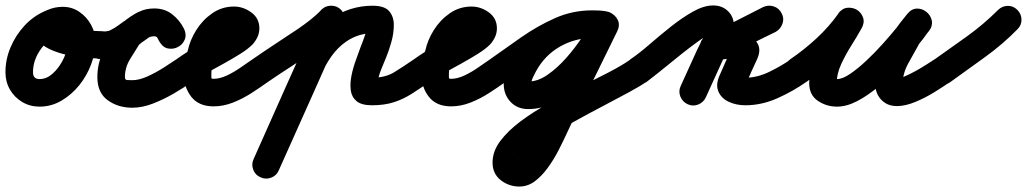

<svg xmlns="http://www.w3.org/2000/svg" viewBox="-61 -336 3766 704"><path d="M170 -271Q179 -252 172 -232Q165 -212 146 -204Q108 -186 84 -149Q60 -112 60 -71Q60 -46 84 -46Q106 -46 124.5 -60Q143 -74 157.5 -95.5Q172 -117 180 -140.5Q188 -164 188 -183Q188 -189 183 -199.5Q178 -210 169 -210Q161 -210 158.5 -208Q156 -206 162 -212Q164 -214 166.5 -219Q169 -224 168 -221Q168 -221 168 -221Q168 -221 168 -221Q168 -221 168 -221Q168 -221 168 -221Q166 -216 168.5 -222Q171 -228 168 -239Q164 -250 162 -248.5Q160 -247 181 -240Q214 -229 250.5 -225.5Q287 -222 321 -221Q342 -221 357 -206.5Q372 -192 371 -171Q371 -150 356.5 -135Q342 -120 321 -121Q299 -121 264 -123.5Q229 -126 190.5 -133.5Q152 -141 120.5 -156Q89 -171 74.5 -195Q60 -219 72 -255Q72 -255 72 -255Q72 -255 72 -255Q72 -255 72 -255Q72 -255 72 -255Q83 -286 111 -298.5Q139 -311 169 -311Q203 -311 230 -292.5Q257 -274 273 -245Q289 -216 289 -183Q289 -143 273.5 -101Q258 -59 230 -24Q202 11 164.5 33Q127 55 84 55Q49 55 20.5 38Q-8 21 -24.5 -7.5Q-41 -36 -41 -71Q-41 -118 -22.5 -162Q-4 -206 28 -241Q60 -276 103 -295Q122 -304 141.5 -297Q161 -290 170 -271Z M307 -222Q328 -222 343 -207Q358 -192 358 -171Q357 -172 357 -173.5Q357 -175 357 -176Q356 -186 351 -195Q338 -218 313 -220Q312 -220 310 -220Q310 -220 310 -220Q317 -220 327 -221Q337 -222 344 -225Q344 -225 344 -225Q344 -225 344 -225Q344 -225 343.5 -225Q343 -225 343 -225Q360 -233 375 -244.5Q390 -256 406 -266Q406 -266 405 -266Q403 -265 403 -265Q427 -282 450.5 -293.5Q474 -305 505 -305Q543 -305 570.5 -283.5Q598 -262 614 -230Q624 -208 616 -190Q608 -172 592 -164Q576 -155 556.5 -158Q537 -161 525 -182Q520 -190 517 -196.5Q514 -203 503 -203Q487 -203 470.5 -190Q454 -177 444 -168Q444 -167 448 -172Q452 -177 452 -177Q434 -149 415.5 -118.5Q397 -88 397 -53Q397 -43 405.5 -42.5Q414 -42 424 -42Q449 -42 479 -55.5Q509 -69 537.5 -87Q566 -105 585 -118Q602 -130 622.5 -126.5Q643 -123 655 -106Q667 -89 663.5 -68.5Q660 -48 643 -36Q614 -15 577 6.5Q540 28 500.5 43.5Q461 59 424 59Q372 59 334 31.5Q296 4 296 -53Q296 -105 318 -147Q340 -189 366 -231Q366 -231 370 -236Q374 -240 374 -240Q400 -265 432.5 -284.5Q465 -304 503 -304Q544 -304 567.5 -285.5Q591 -267 611 -234Q624 -214 615.5 -195.5Q607 -177 590 -168Q572 -159 552.5 -162Q533 -165 522 -186Q520 -191 516 -197.5Q512 -204 505 -204Q492 -204 482.5 -197Q473 -190 463 -183Q463 -183 461 -182Q460 -182 460 -182Q443 -170 426 -157.5Q409 -145 391 -135Q391 -135 390.5 -135Q390 -135 390 -135Q390 -135 390 -135Q390 -135 390 -135Q372 -126 351 -122.5Q330 -119 310 -119Q288 -119 272.5 -134Q257 -149 257 -171Q257 -192 271.5 -207Q286 -222 307 -222Z M573 -48Q561 -65 564.5 -85.5Q568 -106 585 -118Q627 -148 671 -172.5Q715 -197 760 -222Q763 -224 771 -229.5Q779 -235 785 -239Q791 -243 790 -240Q789 -237 789 -235Q789 -233 789 -232Q789 -232 789 -230Q789 -228 789 -224Q791 -216 797 -212Q799 -210 799 -210.5Q799 -211 797 -211Q778 -211 763 -196.5Q748 -182 738.5 -162.5Q729 -143 725 -128Q725 -127 725 -125Q724 -123 724 -123Q720 -109 717 -95Q714 -81 714 -66Q714 -55 714 -51Q714 -47 722 -47Q745 -47 771.5 -59.5Q798 -72 822 -89Q846 -106 864 -118Q881 -130 901.5 -126.5Q922 -123 934 -106Q946 -89 942.5 -68.5Q939 -48 922 -36Q894 -16 861.5 5Q829 26 793.5 40Q758 54 722 54Q668 54 640.5 19Q613 -16 613 -66Q613 -89 617 -110Q621 -131 628 -153Q628 -153 627 -151Q627 -148 627 -148Q635 -188 658.5 -225.5Q682 -263 717.5 -287.5Q753 -312 797 -312Q831 -312 860.5 -290.5Q890 -269 890 -232Q890 -215 883 -200Q876 -185 865 -173Q848 -156 820 -138.5Q792 -121 759.5 -103Q727 -85 696 -68Q665 -51 643 -36Q626 -24 605.5 -27.5Q585 -31 573 -48Z M852 -48Q840 -65 843.5 -86Q847 -107 864 -118Q906 -147 948.5 -175Q991 -203 1033 -231Q1055 -246 1076.5 -263Q1098 -280 1117 -299Q1131 -315 1152 -315Q1173 -315 1188 -301Q1203 -287 1203.5 -266Q1204 -245 1189 -230Q1167 -206 1141.5 -186Q1116 -166 1089 -147Q1048 -119 1005.5 -91.5Q963 -64 922 -36Q905 -24 884 -27.5Q863 -31 852 -48ZM1174 -311Q1193 -302 1200.5 -282.5Q1208 -263 1199 -244Q1140 -111 1080.5 22Q1021 155 961 289Q953 308 933 315.5Q913 323 894 314Q875 306 867.5 286Q860 266 869 247Q928 114 987.5 -19Q1047 -152 1107 -285Q1115 -304 1135 -311.5Q1155 -319 1174 -311ZM1051 -30Q1031 -37 1022.5 -56.5Q1014 -76 1022 -95Q1042 -146 1074.5 -191Q1107 -236 1152 -267Q1222 -315 1305 -315Q1349 -315 1366 -295Q1383 -275 1383 -244.5Q1383 -214 1374 -182Q1365 -150 1355 -126Q1346 -104 1336.5 -81Q1327 -58 1324 -35Q1324 -34 1324 -32.5Q1324 -31 1323 -30Q1324 -31 1323 -33Q1322 -35 1320 -38Q1315 -46 1306 -50Q1304 -51 1303 -51Q1352 -51 1385 -71.5Q1418 -92 1456 -118Q1473 -130 1493.5 -126.5Q1514 -123 1526 -106Q1538 -89 1534.5 -68.5Q1531 -48 1514 -36Q1480 -12 1448.5 8Q1417 28 1382.5 39Q1348 50 1303 50Q1264 50 1246 34.5Q1228 19 1225 -6Q1222 -31 1228 -60Q1234 -89 1244 -116Q1254 -143 1261 -163Q1266 -175 1270.5 -187.5Q1275 -200 1279 -212Q1280 -216 1282 -225Q1284 -234 1284 -234Q1287 -223 1298 -217Q1301 -215 1302 -215Q1305 -214 1308 -214Q1311 -214 1305 -214Q1253 -214 1209 -184Q1177 -162 1153.5 -128.5Q1130 -95 1116 -59Q1109 -39 1089.5 -30.5Q1070 -22 1051 -30Z M1444 -48Q1432 -65 1435.5 -85.5Q1439 -106 1456 -118Q1498 -148 1542 -172.5Q1586 -197 1631 -222Q1634 -224 1642 -229.5Q1650 -235 1656 -239Q1662 -243 1661 -240Q1660 -237 1660 -235Q1660 -233 1660 -232Q1660 -232 1660 -230Q1660 -228 1660 -224Q1662 -216 1668 -212Q1670 -210 1670 -210.5Q1670 -211 1668 -211Q1649 -211 1634 -196.5Q1619 -182 1609.5 -162.5Q1600 -143 1596 -128Q1596 -127 1596 -125Q1595 -123 1595 -123Q1591 -109 1588 -95Q1585 -81 1585 -66Q1585 -55 1585 -51Q1585 -47 1593 -47Q1616 -47 1642.5 -59.5Q1669 -72 1693 -89Q1717 -106 1735 -118Q1752 -130 1772.5 -126.5Q1793 -123 1805 -106Q1817 -89 1813.5 -68.5Q1810 -48 1793 -36Q1765 -16 1732.5 5Q1700 26 1664.5 40Q1629 54 1593 54Q1539 54 1511.5 19Q1484 -16 1484 -66Q1484 -89 1488 -110Q1492 -131 1499 -153Q1499 -153 1498 -151Q1498 -148 1498 -148Q1506 -188 1529.5 -225.5Q1553 -263 1588.5 -287.5Q1624 -312 1668 -312Q1702 -312 1731.5 -290.5Q1761 -269 1761 -232Q1761 -215 1754 -200Q1747 -185 1736 -173Q1719 -156 1691 -138.5Q1663 -121 1630.5 -103Q1598 -85 1567 -68Q1536 -51 1514 -36Q1497 -24 1476.5 -27.5Q1456 -31 1444 -48Z M1735 -118Q1791 -158 1850.5 -199.5Q1910 -241 1974 -269.5Q2038 -298 2110 -298Q2122 -298 2134 -297.5Q2146 -297 2158 -295Q2183 -292 2193.5 -274.5Q2204 -257 2201 -238Q2199 -220 2184.5 -205.5Q2170 -191 2145 -195Q2130 -197 2114 -197Q2048 -197 1992 -165Q1936 -133 1904 -74Q1899 -65 1893 -52Q1887 -39 1887 -28Q1887 -26 1884 -30.5Q1881 -35 1878 -37Q1876 -37 1876 -37Q1911 -37 1947 -62Q1983 -87 2016 -124.5Q2049 -162 2074 -200.5Q2099 -239 2112 -265Q2123 -288 2142.5 -292Q2162 -296 2179 -288Q2196 -280 2204.5 -261.5Q2213 -243 2202 -221Q2164 -143 2126 -66Q2088 11 2049 88Q2049 88 2049 88.5Q2049 89 2049 89Q2049 90 2048.5 90Q2048 90 2048 90Q2035 114 2020 147Q2005 180 1987 215Q1969 250 1947 280Q1925 310 1899.5 329Q1874 348 1843 348Q1805 348 1775 324.5Q1745 301 1745 260Q1745 219 1773 181.5Q1801 144 1847 109.5Q1893 75 1949 44Q2005 13 2062 -15.5Q2119 -44 2168.5 -69.5Q2218 -95 2251 -118Q2268 -130 2288.5 -126.5Q2309 -123 2321 -106Q2333 -89 2329.5 -68.5Q2326 -48 2309 -36Q2288 -21 2246.5 1.5Q2205 24 2152.5 51.5Q2100 79 2046.5 108.5Q1993 138 1947.5 166Q1902 194 1874 218.5Q1846 243 1846 260Q1846 262 1845.5 258.5Q1845 255 1844 253Q1841 246 1838.5 246.5Q1836 247 1843 247Q1848 247 1859 230Q1870 213 1884 187Q1898 161 1913 132.5Q1928 104 1940.5 79.5Q1953 55 1960 42Q1960 42 1959.5 42Q1959 42 1959 43Q1959 43 1959 43.5Q1959 44 1959 44Q1997 -34 2035.5 -111Q2074 -188 2112 -265Q2123 -288 2142.5 -292.5Q2162 -297 2179 -288Q2196 -280 2204.5 -262Q2213 -244 2202 -221Q2182 -178 2148.5 -129Q2115 -80 2072 -36Q2029 8 1979 36Q1929 64 1876 64Q1836 64 1811 37.5Q1786 11 1786 -28Q1786 -53 1795 -77.5Q1804 -102 1815 -123Q1861 -205 1940.5 -251.5Q2020 -298 2114 -298Q2137 -298 2159 -295Q2184 -291 2194.5 -274Q2205 -257 2202 -238Q2200 -220 2185.5 -206Q2171 -192 2146 -195Q2137 -196 2128 -196.5Q2119 -197 2110 -197Q2066 -197 2024 -181.5Q1982 -166 1942.5 -141Q1903 -116 1865.5 -88Q1828 -60 1793 -36Q1776 -24 1755.5 -27.5Q1735 -31 1723 -48Q1711 -65 1714.5 -85.5Q1718 -106 1735 -118Z M2238 -48Q2227 -65 2230.5 -86Q2234 -107 2251 -119Q2281 -139 2319 -172Q2357 -205 2398.5 -238Q2440 -271 2480 -293.5Q2520 -316 2554 -316Q2587 -316 2608.5 -295Q2630 -274 2630 -241Q2630 -207 2615.5 -174Q2601 -141 2587 -111Q2557 -45 2527 21Q2518 40 2498.5 47.5Q2479 55 2460 46Q2441 37 2433.5 17.5Q2426 -2 2435 -21Q2450 -54 2465 -87Q2480 -120 2495 -153Q2504 -172 2516.5 -196Q2529 -220 2529 -241Q2529 -240 2529 -240Q2530 -228 2541 -220Q2545 -217 2549 -216Q2550 -215 2552 -215Q2553 -215 2554 -215Q2544 -215 2521.5 -200Q2499 -185 2469.5 -162.5Q2440 -140 2409.5 -115Q2379 -90 2352 -68.5Q2325 -47 2309 -35Q2292 -24 2271 -27.5Q2250 -31 2238 -48ZM2783 -219Q2731 -194 2680 -168Q2629 -142 2578 -116Q2557 -106 2540 -116.5Q2523 -127 2516 -145Q2509 -164 2513.5 -183.5Q2518 -203 2540 -209Q2561 -216 2582 -219Q2603 -222 2625 -221Q2625 -221 2623 -221Q2622 -221 2622 -221Q2650 -222 2677.5 -210Q2705 -198 2717.5 -175Q2730 -152 2715 -119Q2715 -119 2715 -119Q2715 -119 2715 -119Q2715 -119 2715 -119Q2715 -119 2715 -119Q2704 -95 2693 -71Q2682 -47 2672 -23Q2672 -23 2672 -23Q2672 -23 2671 -23Q2671 -23 2671 -23Q2671 -23 2671 -23Q2670 -20 2670 -27Q2670 -34 2668 -38Q2665 -43 2658.5 -47.5Q2652 -52 2658 -51Q2663 -51 2672 -51Q2715 -51 2759.5 -72.5Q2804 -94 2838 -118Q2855 -130 2875.5 -126.5Q2896 -123 2908 -106Q2920 -89 2916.5 -68.5Q2913 -48 2896 -36Q2848 -2 2790 24Q2732 50 2672 50Q2638 50 2610.5 37Q2583 24 2572.5 -2Q2562 -28 2580 -65Q2580 -65 2580 -65Q2580 -65 2580 -65Q2580 -65 2580 -65Q2580 -65 2580 -65Q2590 -89 2601 -113Q2612 -137 2623 -161Q2623 -161 2623 -161Q2623 -161 2623 -161Q2623 -161 2623 -161Q2623 -161 2623 -161Q2625 -164 2623.5 -161.5Q2622 -159 2621 -155Q2620 -147 2621 -140Q2624 -129 2630 -125Q2636 -121 2636.5 -121Q2637 -121 2624 -121Q2624 -121 2623 -121Q2621 -121 2621 -121Q2608 -121 2595.5 -119Q2583 -117 2570 -113Q2548 -106 2531.5 -116Q2515 -126 2508 -142Q2502 -159 2507 -177.5Q2512 -196 2532 -206Q2584 -232 2635 -258Q2686 -284 2737 -310Q2756 -319 2776 -312.5Q2796 -306 2805 -287Q2815 -269 2808 -249Q2801 -229 2783 -219Z M2837 -119Q2887 -153 2932.5 -195Q2978 -237 3013 -286Q3027 -306 3046.5 -307.5Q3066 -309 3081 -300Q3097 -290 3103.5 -271.5Q3110 -253 3098 -232Q3082 -203 3060.5 -169Q3039 -135 3023 -100Q3007 -65 3007 -32Q3007 -29 3006.5 -33.5Q3006 -38 3004 -40Q3000 -48 2998.5 -47Q2997 -46 3008 -46Q3028 -46 3056 -65Q3084 -84 3115.5 -113.5Q3147 -143 3176.5 -176Q3206 -209 3229.5 -238Q3253 -267 3264 -282Q3278 -302 3298 -302.5Q3318 -303 3334 -291Q3349 -280 3354.5 -260.5Q3360 -241 3345 -222Q3335 -210 3324.5 -197.5Q3314 -185 3307 -172Q3307 -172 3307 -172Q3307 -172 3307 -173Q3307 -173 3307.5 -173Q3308 -173 3308 -173Q3290 -141 3269.5 -104Q3249 -67 3249 -30Q3249 -30 3249.5 -29Q3250 -28 3249 -31Q3248 -32 3248 -33Q3248 -33 3248 -33Q3248 -33 3248 -34Q3247 -34 3247 -34Q3247 -34 3247 -34Q3251 -27 3249 -29.5Q3247 -32 3242.5 -37.5Q3238 -43 3234 -45Q3233 -46 3229 -47Q3225 -48 3228 -48Q3238 -48 3256.5 -56Q3275 -64 3296 -75.5Q3317 -87 3335.5 -99Q3354 -111 3365 -118Q3382 -130 3402.5 -126.5Q3423 -123 3435 -106Q3447 -89 3443.5 -68.5Q3440 -48 3423 -36Q3399 -19 3365 2Q3331 23 3294.5 38Q3258 53 3228 53Q3202 53 3184.5 41.5Q3167 30 3159 14Q3159 14 3159 14Q3159 14 3158 14Q3158 13 3158 13Q3158 13 3158 13Q3148 -6 3148 -30Q3148 -82 3171.5 -129Q3195 -176 3218 -221Q3218 -221 3218.5 -221Q3219 -221 3219 -221Q3219 -222 3219 -222Q3219 -222 3219 -222Q3229 -239 3241 -254Q3253 -269 3265 -284Q3281 -304 3300.5 -304.5Q3320 -305 3335 -293Q3350 -282 3355 -263Q3360 -244 3346 -224Q3327 -197 3298 -161Q3269 -125 3233.5 -87.5Q3198 -50 3159 -17.5Q3120 15 3081.5 35Q3043 55 3008 55Q2969 55 2937.5 33.5Q2906 12 2906 -32Q2906 -76 2923 -119Q2940 -162 2964.5 -203.5Q2989 -245 3010 -282Q3022 -303 3042 -304.5Q3062 -306 3078 -295Q3095 -285 3102 -266Q3109 -247 3095 -228Q3055 -171 3003 -122.5Q2951 -74 2895 -35Q2877 -24 2856.5 -27.5Q2836 -31 2824 -48Q2813 -66 2816.5 -86.5Q2820 -107 2837 -119Z M3364 -117Q3424 -159 3485 -203Q3546 -247 3598 -299Q3613 -314 3633.5 -314.5Q3654 -315 3669 -300Q3684 -285 3684.5 -264.5Q3685 -244 3670 -229Q3615 -173 3550.5 -126.5Q3486 -80 3422 -34Q3405 -22 3384.5 -25.5Q3364 -29 3352 -46Q3340 -63 3343.5 -84Q3347 -105 3364 -117Z"/></svg>

Font: FRB American Cursive Guidelines Arrows Ultra
Style: Bold Italic
Weight: 1000
Italic angle: -25°
Version: Version 2.0;Modular Font Editor K font №1